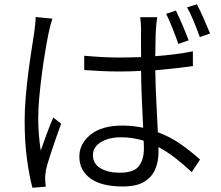

<svg xmlns="http://www.w3.org/2000/svg" viewBox="-20 -839 1040 905"><path d="M418 -107.9Q418 -67.4 453.4 -46.1Q488.8 -24.9 544.9 -24.9Q610.8 -24.9 634.5 -55.9Q658.2 -86.9 658.2 -138.2Q658.2 -145.5 658 -155Q657.7 -164.6 657.2 -175.8Q632.3 -183.6 606 -187.7Q579.6 -191.9 550.8 -191.9Q492.7 -191.9 455.3 -168.7Q418 -145.5 418 -107.9ZM721.2 -757.8Q716.3 -726.6 714.8 -698.2Q713.4 -676.8 713.1 -643.1Q712.9 -609.4 711.9 -574.2Q759.3 -577.6 804 -583.3Q848.6 -588.9 889.2 -597.2V-527.8Q847.2 -521.5 802.5 -516.6Q757.8 -511.7 711.9 -507.8Q712.9 -433.1 717 -357.7Q721.2 -282.2 724.1 -215.8Q784.7 -192.9 834 -158Q883.3 -123 922.9 -86.9L883.8 -27.8Q845.2 -64 806.4 -94Q767.6 -124 727.1 -146Q727.1 -139.2 727.1 -132.6Q727.1 -126 727.1 -119.1Q727.1 -80.1 712.6 -43.5Q698.2 -6.8 661.6 16.6Q625 40 558.1 40Q459 40 406.5 2.2Q354 -35.6 354 -101.1Q354 -161.6 406.7 -204.3Q459.5 -247.1 557.1 -247.1Q583 -247.1 607.4 -244.4Q631.8 -241.7 654.8 -236.8Q651.9 -296.9 648.7 -369.1Q645.5 -441.4 645 -504.9Q594.2 -502 543.9 -502Q501.5 -502 461.4 -503.9Q421.4 -505.9 377 -508.8V-576.2Q419.9 -572.3 460.9 -570.1Q502 -567.9 545.9 -567.9Q570.8 -567.9 595.5 -568.6Q620.1 -569.3 645 -569.8Q645 -608.9 644.5 -642.1Q644 -675.3 645 -696.8Q645 -710 643.8 -727.3Q642.6 -744.6 641.1 -757.8ZM227.1 -751Q222.7 -738.8 217.8 -720.2Q212.9 -701.7 210 -688Q202.6 -651.9 193.8 -600.3Q185.1 -548.8 177.5 -491.5Q169.9 -434.1 165 -379.4Q160.2 -324.7 160.2 -282.2Q160.2 -241.7 163.1 -206.1Q166 -170.4 171.9 -128.9Q184.1 -165 200.7 -209.2Q217.3 -253.4 231 -285.2L268.1 -255.9Q255.9 -222.2 241.2 -180.4Q226.6 -138.7 214.4 -100.3Q202.1 -62 196.8 -38.1Q194.8 -27.3 193.6 -14.6Q192.4 -2 192.9 6.8Q192.9 13.7 194.1 23.2Q195.3 32.7 195.8 41L132.8 45.9Q118.2 -8.8 107.2 -88.9Q96.2 -168.9 96.2 -271Q96.2 -325.7 101.6 -386.2Q106.9 -446.8 114.5 -504.9Q122.1 -563 129.9 -611.8Q137.7 -660.6 142.1 -691.9Q144 -708.5 146 -725.8Q147.9 -743.2 147.9 -758.8ZM809.1 -789.1Q822.3 -762.2 840.1 -720.9Q857.9 -679.7 869.1 -648.9L820.8 -631.8Q809.6 -664.1 793.5 -704.8Q777.3 -745.6 763.2 -773.9ZM908.2 -818.8Q922.4 -792 940.2 -751.5Q958 -710.9 970.2 -681.2L921.9 -664.1Q910.2 -696.8 894 -736.6Q877.9 -776.4 861.8 -804.2Z"/></svg>

Font: Shanggu Mono N
Style: Regular
Weight: 350
Designer: GuiWonder
Version: Version 1.021